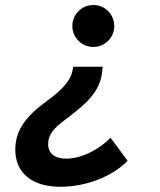

<svg xmlns="http://www.w3.org/2000/svg" viewBox="-20 -547 626 753"><path d="M216.3 185.5C317.9 185.5 421.4 145 480.5 83.5L413.6 -6.8C364.7 43 296.9 75.2 238.8 75.2C194.8 75.2 168.9 54.2 168.9 18.1C168.9 -20.5 192.9 -45.9 236.3 -78.1C316.4 -138.2 372.1 -186 380.4 -264.2L382.8 -285.2H267.1L264.6 -271C257.8 -233.4 228 -197.8 164.6 -151.4C83 -92.3 40 -37.6 40 40C40 131.3 105.5 185.5 216.3 185.5ZM346.2 -362.8C391.6 -362.8 428.2 -399.9 428.2 -444.8C428.2 -490.7 391.6 -527.3 346.2 -527.3C300.3 -527.3 263.7 -490.7 263.7 -444.8C263.7 -399.9 300.3 -362.8 346.2 -362.8Z"/></svg>

Font: Cascadia Code SemiBold
Style: Italic
Weight: 600
Italic angle: -10°
Monospace: yes
Designer: Aaron Bell
Foundry: Saja Typeworks
Version: Version 2404.023